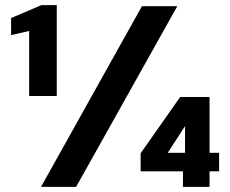

<svg xmlns="http://www.w3.org/2000/svg" viewBox="-20 -724 891 744"><path d="M93 -352V-604L23 -588V-654L140 -704H200V-352ZM139 0 530 -700H667L275 0ZM689 0V-60H525V-130L678 -348H792V-132H829V-60H792V0ZM630 -132H697V-235Z"/></svg>

Font: DM Sans 11pt ExtraBold
Style: Regular
Weight: 800
Version: Version 4.004;gftools[0.9.30]